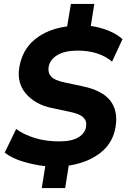

<svg xmlns="http://www.w3.org/2000/svg" viewBox="-20 -840 642 975"><path d="M192 115 210 4Q151 -3 95 -20Q39 -37 4 -65L62 -185Q102 -156 157.5 -139Q213 -122 280 -122Q346 -122 379.5 -143.5Q413 -165 417 -197Q422 -225 403.5 -243.5Q385 -262 335 -272L241 -292Q158 -310 111.5 -364.5Q65 -419 78 -498Q93 -587 156.5 -639.5Q220 -692 321 -706L340 -820H459L441 -708Q487 -702 530.5 -684.5Q574 -667 602 -641L549 -527Q483 -583 374 -583Q309 -583 271 -560Q233 -537 227 -500Q222 -471 239.5 -451.5Q257 -432 305 -422L399 -402Q499 -381 539.5 -329.5Q580 -278 567 -196Q554 -114 490 -64Q426 -14 329 1L311 115Z"/></svg>

Font: Mulish ExtraBold
Style: Italic
Weight: 800
Italic angle: -9°
Designer: Vernon Adams
Foundry: Vernon Adams
Version: Version 3.603; ttfautohint (v1.8.3)